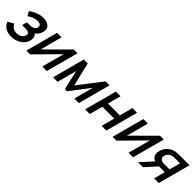

<svg xmlns="http://www.w3.org/2000/svg" viewBox="282 -1781 3023 3023"><g transform="rotate(45 1793.5 -270.0)"><path d="M415.5 -283C456.1 -315 481.5 -352 493.1 -395.5C497.1 -410.3 499 -424.2 499 -437C499 -514.2 431 -555 341.9 -555C256.9 -555 173 -522 101.3 -467L143.1 -395.5C191.5 -430.5 254.1 -457 310.1 -457C352.7 -457 385.9 -441.5 385.9 -405.6C385.9 -399.8 385.1 -393.4 383.2 -386.5C369.4 -335 318 -320.5 253 -320.5H205L182.5 -236.5H230.5C295.4 -236.5 344 -230.4 344 -187.7C344 -181.7 343.1 -175 341 -167.5C327.1 -115.5 276.5 -83.5 210 -83.5C146 -83.5 102.9 -113 78.5 -165.5L-19.1 -111C7.2 -32 81.1 15 186.1 15C303.1 15 415.9 -47.5 445.1 -156.5C449.3 -172.2 451.4 -187.5 451.4 -201.9C451.4 -235.5 439.9 -264.5 415.5 -283Z M1112.8 -540H1028.3L659.2 -172L757.8 -540H657.3L512.7 0H597.7L968.3 -375.5L867.7 0H968.2Z M1107.7 0H1208.2L1295.5 -326L1370.7 0H1418.2L1668 -326L1580.7 0H1681.7L1826.3 -540H1738.3L1433.2 -144L1339.8 -540H1252.3Z M1821.2 0H1925.7L1984.9 -221H2248.4L2189.2 0H2293.7L2438.3 -540H2333.8L2274.8 -319.5H2011.3L2070.3 -540H1965.8Z M3033.3 -540H2948.8L2579.7 -172L2678.3 -540H2577.8L2433.2 0H2518.2L2888.8 -375.5L2788.2 0H2888.7Z M3462.2 0 3606.3 -540H3391.8C3366.8 -540 3328.3 -540 3292.3 -532.5C3208.8 -515.5 3136.6 -457 3111.3 -362.5C3106.2 -343.6 3103.8 -326.2 3103.8 -310.5C3103.8 -254.3 3134.2 -218.3 3181.6 -201.5L2998.7 0H3110.2L3279.5 -188C3286.9 -187.5 3293.9 -187.5 3300.4 -187.5H3407.4L3357.2 0ZM3313.9 -271.5C3299.4 -271.5 3279.2 -272.5 3261.5 -277.5C3234.5 -285.2 3215.1 -306.5 3215.1 -338.7C3215.1 -346.3 3216.2 -354.6 3218.6 -363.5C3231 -410 3270.2 -440.5 3303.6 -449.5C3325.2 -455.5 3348.8 -456 3363.3 -456H3479.3L3429.9 -271.5Z"/></g></svg>

Font: Manrope
Style: SemiBoldItalic
Weight: 600
Italic angle: -15°
Designer: Mikhail Sharanda
Foundry: Mikhail Sharanda
Version: Version 4.502;hotconv 1.0.109;makeotfexe 2.5.65596